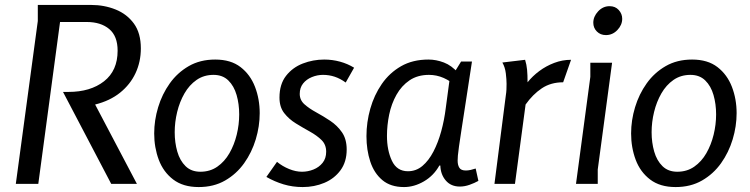

<svg xmlns="http://www.w3.org/2000/svg" viewBox="-20 -744 3037 777"><path d="M135 0H44L133 -659V-724H349Q402 -724 448 -705.5Q494 -687 522 -648.5Q550 -610 550 -548Q550 -494 528.5 -448Q507 -402 466 -369Q425 -336 365 -321L534 0H430L235 -372H257Q346 -372 401 -415Q456 -458 456 -539Q456 -598 422 -626.5Q388 -655 331 -655H223Z M784 13Q721 13 681 -17.5Q641 -48 622.5 -97.5Q604 -147 604 -204Q604 -257 620 -310Q636 -363 667 -406.5Q698 -450 744 -476.5Q790 -503 851 -503Q914 -503 953.5 -472.5Q993 -442 1012 -392.5Q1031 -343 1031 -286Q1031 -233 1015 -180Q999 -127 968 -83.5Q937 -40 891 -13.5Q845 13 784 13ZM791 -49Q830 -49 859.5 -69.5Q889 -90 908.5 -124Q928 -158 938 -199Q948 -240 948 -281Q948 -323 937.5 -359.5Q927 -396 904 -418.5Q881 -441 844 -441Q805 -441 775.5 -420.5Q746 -400 726.5 -366Q707 -332 697 -291Q687 -250 687 -209Q687 -167 697.5 -130.5Q708 -94 731 -71.5Q754 -49 791 -49Z M1379 -410Q1357 -426 1334.5 -433.5Q1312 -441 1287 -441Q1264 -441 1242 -432Q1220 -423 1206.5 -406Q1193 -389 1193 -364Q1193 -339 1212 -322Q1231 -305 1259.5 -289.5Q1288 -274 1316.5 -255Q1345 -236 1364 -208.5Q1383 -181 1383 -139Q1383 -89 1358 -55Q1333 -21 1292.5 -4Q1252 13 1205 13Q1164 13 1127.5 2Q1091 -9 1058 -28L1101 -89Q1123 -71 1150 -60Q1177 -49 1202 -49Q1226 -49 1248.5 -58Q1271 -67 1285.5 -85Q1300 -103 1300 -130Q1300 -159 1281 -177.5Q1262 -196 1234 -211.5Q1206 -227 1177.5 -244.5Q1149 -262 1130 -286.5Q1111 -311 1111 -349Q1111 -403 1137.5 -437Q1164 -471 1205.5 -487Q1247 -503 1292 -503Q1325 -503 1356 -494.5Q1387 -486 1413 -470Z M1846 -495H1890Q1875 -396 1864.5 -328.5Q1854 -261 1847.5 -218.5Q1841 -176 1837.5 -151.5Q1834 -127 1833 -114.5Q1832 -102 1832 -94Q1832 -76 1839 -65Q1846 -54 1865 -54Q1875 -54 1885.5 -56.5Q1896 -59 1905 -62L1916 -12Q1900 -3 1880 4Q1860 11 1841 11Q1805 11 1784 -13.5Q1763 -38 1762 -74H1758Q1735 -33 1695.5 -10Q1656 13 1615 13Q1561 13 1527.5 -15Q1494 -43 1478.5 -90Q1463 -137 1463 -193Q1463 -249 1478.5 -304Q1494 -359 1525 -404Q1556 -449 1603 -476Q1650 -503 1714 -503Q1745 -503 1776.5 -491Q1808 -479 1835 -448V-389Q1804 -416 1775.5 -428.5Q1747 -441 1716 -441Q1670 -441 1637.5 -419Q1605 -397 1584.5 -360.5Q1564 -324 1555 -280.5Q1546 -237 1546 -194Q1546 -136 1566 -93.5Q1586 -51 1631 -51Q1664 -51 1689.5 -72.5Q1715 -94 1734 -130.5Q1753 -167 1765.5 -212.5Q1778 -258 1784 -307L1799 -419Z M2105 -502Q2111 -483 2113 -462Q2115 -441 2115 -411Q2135 -436 2162.5 -456.5Q2190 -477 2223 -489.5Q2256 -502 2291 -502L2259 -411Q2209 -411 2172.5 -386.5Q2136 -362 2107 -321L2064 0H1981L2027 -358Q2029 -370 2029.5 -381.5Q2030 -393 2030 -405Q2030 -422 2027 -447Q2024 -472 2013 -491Z M2498 -668Q2498 -643 2478.5 -622.5Q2459 -602 2432 -602Q2410 -602 2395.5 -616.5Q2381 -631 2381 -652Q2381 -677 2400.5 -698Q2420 -719 2447 -719Q2470 -719 2484 -703.5Q2498 -688 2498 -668ZM2457 -490 2399 -58V0H2311L2369 -433V-490Z M2714 13Q2651 13 2611 -17.5Q2571 -48 2552.5 -97.5Q2534 -147 2534 -204Q2534 -257 2550 -310Q2566 -363 2597 -406.5Q2628 -450 2674 -476.5Q2720 -503 2781 -503Q2844 -503 2883.5 -472.5Q2923 -442 2942 -392.5Q2961 -343 2961 -286Q2961 -233 2945 -180Q2929 -127 2898 -83.5Q2867 -40 2821 -13.5Q2775 13 2714 13ZM2721 -49Q2760 -49 2789.5 -69.5Q2819 -90 2838.5 -124Q2858 -158 2868 -199Q2878 -240 2878 -281Q2878 -323 2867.5 -359.5Q2857 -396 2834 -418.5Q2811 -441 2774 -441Q2735 -441 2705.5 -420.5Q2676 -400 2656.5 -366Q2637 -332 2627 -291Q2617 -250 2617 -209Q2617 -167 2627.5 -130.5Q2638 -94 2661 -71.5Q2684 -49 2721 -49Z"/></svg>

Font: Rosario
Style: Italic
Weight: 400
Italic angle: -8.05°
Designer: Hector Gatti
Foundry: Omnibus Type
Version: Version 1.201